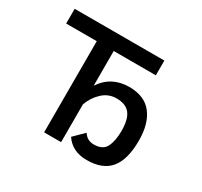

<svg xmlns="http://www.w3.org/2000/svg" viewBox="-167 -1007 1335 1272"><g transform="rotate(30 500.0 -371.0)"><path d="M630.9 43Q520.5 43 465.3 -38.6L541 -113.8Q568.8 -69.8 620.1 -69.8Q688.5 -69.8 711.9 -116.2Q735.4 -162.6 735.4 -239.7Q735.4 -328.6 703.1 -369.4Q670.9 -410.2 599.6 -410.2Q539.1 -410.2 493.2 -367.7Q447.3 -325.2 425.8 -264.2V24.9H295.9V-672.4H62V-785.2H748V-672.4H425.8V-406.7Q462.9 -463.4 515.9 -490.7Q568.8 -518.1 634.8 -518.1Q752 -518.1 809.6 -444.8Q867.2 -371.6 867.2 -241.2Q867.2 -97.2 810.1 -27.1Q752.9 43 630.9 43Z"/></g></svg>

Font: BIZ UDGothic
Style: Bold
Weight: 700
Monospace: yes
Designer: TypeBank Co., Ltd.
Foundry: Morisawa Inc.
Version: Version 1.05